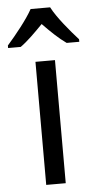

<svg xmlns="http://www.w3.org/2000/svg" viewBox="-89 -800 419 833"><g transform="rotate(-5 120.0 -383.0)"><path d="M162 -766H77C53 -722 2 -659 -35 -617V-606H20C51 -628 85 -662 119 -697C153 -662 187 -629 220 -606H275V-617C239 -657 185 -721 162 -766ZM163 0V-536H78V0Z"/></g></svg>

Font: Noto Sans Devanagari SemiCondensed
Style: Regular
Weight: 400
Width: 4
Designer: Jelle Bosma - Monotype Design Team
Foundry: Monotype Imaging Inc.
Version: Version 2.004